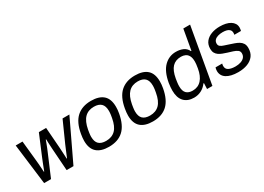

<svg xmlns="http://www.w3.org/2000/svg" viewBox="-14 -1435 2964 2159"><g transform="rotate(-30 1467.5 -355.5)"><path d="M124.5 0 59.1 -526H147.5L174.5 -261.1Q176.5 -245 178.4 -218.1Q180.4 -191.3 182.3 -162.8Q184.2 -134.3 185.7 -111.7H190.1Q198.6 -134.2 209.6 -162.2Q220.5 -190.1 230.9 -216.7Q241.4 -243.4 248.7 -260.6L359.8 -526H454.1L474 -260.6Q475.5 -242.8 476.7 -215.9Q478 -189.1 479.5 -161.4Q481 -133.7 482 -111.7H486.5Q494.8 -132.1 506.2 -159.6Q517.6 -187 529 -214.1Q540.4 -241.2 548.7 -260.6L667.5 -526H756L505.5 0H416.6L396.8 -282.4Q395.8 -299.3 394.4 -323Q392.9 -346.8 391.9 -371.4Q391 -396 390.5 -414.7H385.6Q378.8 -396.6 369.7 -371.9Q360.6 -347.3 351 -323.6Q341.4 -299.9 333.9 -282.5L214 0Z M962.8 12Q859.4 12 805.4 -36.3Q751.3 -84.6 751.3 -185.2Q751.3 -204.7 753.5 -226.2Q755.8 -247.6 759.8 -271Q783.8 -409.9 854.9 -474Q925.9 -538 1041.7 -538Q1146.1 -538 1199.9 -489.7Q1253.8 -441.4 1253.8 -339.3Q1253.8 -320.3 1252 -299.4Q1250.2 -278.5 1245.8 -255Q1220.8 -117 1150.8 -52.5Q1080.9 12 962.8 12ZM967.2 -61.8Q1042.8 -61.8 1088.6 -107.4Q1134.4 -153.1 1151.8 -252.3Q1156.2 -274.9 1158.2 -290.4Q1160.1 -306 1160.9 -317.4Q1161.6 -328.7 1161.6 -338.6Q1161.6 -403.2 1130.3 -433.7Q1099 -464.2 1037.4 -464.2Q962.1 -464.2 916.6 -418Q871.1 -371.8 852.8 -273.7Q848.8 -251.1 846.6 -235.1Q844.4 -219 843.4 -207.9Q842.4 -196.7 842.4 -186.8Q842.4 -121.7 873.7 -91.8Q905 -61.8 967.2 -61.8Z M1532.8 12Q1429.4 12 1375.4 -36.3Q1321.3 -84.6 1321.3 -185.2Q1321.3 -204.7 1323.5 -226.2Q1325.8 -247.6 1329.8 -271Q1353.8 -409.9 1424.9 -474Q1495.9 -538 1611.7 -538Q1716.1 -538 1769.9 -489.7Q1823.8 -441.4 1823.8 -339.3Q1823.8 -320.3 1822 -299.4Q1820.2 -278.5 1815.8 -255Q1790.8 -117 1720.8 -52.5Q1650.9 12 1532.8 12ZM1537.2 -61.8Q1612.8 -61.8 1658.6 -107.4Q1704.4 -153.1 1721.8 -252.3Q1726.2 -274.9 1728.2 -290.4Q1730.1 -306 1730.9 -317.4Q1731.6 -328.7 1731.6 -338.6Q1731.6 -403.2 1700.3 -433.7Q1669 -464.2 1607.4 -464.2Q1532.1 -464.2 1486.6 -418Q1441.1 -371.8 1422.8 -273.7Q1418.8 -251.1 1416.6 -235.1Q1414.4 -219 1413.4 -207.9Q1412.4 -196.7 1412.4 -186.8Q1412.4 -121.7 1443.7 -91.8Q1475 -61.8 1537.2 -61.8Z M2068.5 12Q1985 12 1939.1 -36.9Q1893.2 -85.7 1893.2 -178.8Q1893.2 -200.2 1895 -224Q1896.8 -247.9 1901.2 -274.8Q1925.3 -410.4 1989.9 -474.2Q2054.5 -538 2143.5 -538Q2196 -538 2236.4 -519.8Q2276.8 -501.5 2296.2 -459.9H2302.7L2349.1 -723H2437.1L2309.6 0H2240L2243.2 -74.6H2236.2Q2203.4 -30.8 2160.4 -9.4Q2117.4 12 2068.5 12ZM2092.9 -64.5Q2163.1 -64.5 2207.2 -113Q2251.3 -161.5 2266.6 -251.9Q2272.1 -283.5 2274 -302.2Q2276 -321 2276 -335.8Q2276 -384.1 2261.1 -411.5Q2246.3 -438.9 2221.4 -450.2Q2196.4 -461.5 2166.2 -461.5Q2095.1 -461.5 2053.1 -417.7Q2011.1 -373.8 1994.3 -278.2Q1990.4 -253.6 1987.9 -236.3Q1985.4 -219 1984.6 -206.4Q1983.8 -193.7 1983.8 -182.8Q1983.8 -120.4 2011.9 -92.5Q2040 -64.5 2092.9 -64.5Z M2641.4 12Q2592.4 12 2554.3 2.9Q2516.2 -6.2 2490 -23Q2463.8 -39.9 2450.5 -64.4Q2437.2 -89 2437.2 -119Q2437.2 -130.6 2439.2 -142.3Q2441.2 -153.9 2444.2 -163.2H2530.5Q2528.6 -155 2527.4 -147Q2526.2 -138.9 2526.2 -133.2Q2526.2 -92.7 2559.2 -76.2Q2592.3 -59.6 2646.1 -59.6Q2682.4 -59.6 2712.8 -69.3Q2743.2 -79 2761.8 -99.4Q2780.5 -119.9 2780.5 -152.1Q2780.5 -179.3 2759.9 -194.6Q2739.2 -209.9 2706.9 -220Q2674.6 -230.2 2639.3 -241Q2613.1 -249.5 2587.4 -259Q2561.7 -268.5 2541.3 -282.9Q2520.8 -297.2 2508.7 -318.8Q2496.6 -340.4 2496.6 -372.5Q2496.6 -428.6 2526 -465.1Q2555.4 -501.6 2604.7 -519.8Q2654 -538 2713.6 -538Q2754.2 -538 2788.8 -530.4Q2823.4 -522.8 2848.8 -507.3Q2874.2 -491.8 2888.5 -469Q2902.8 -446.3 2902.8 -416Q2902.8 -403.2 2900.5 -391.8Q2898.2 -380.4 2896.8 -374.8H2810.8Q2812.3 -381.6 2812.8 -387.4Q2813.3 -393.3 2813.3 -398.1Q2813.3 -423.4 2800.1 -438.4Q2786.9 -453.4 2764 -459.9Q2741.1 -466.4 2711.1 -466.4Q2676.1 -466.4 2648.3 -457.9Q2620.4 -449.4 2604.3 -432.1Q2588.2 -414.7 2588.2 -387.8Q2588.2 -363.5 2605.1 -350.4Q2622.1 -337.3 2649.1 -329.1Q2676.1 -320.9 2707.4 -309.9Q2736.8 -300 2765.9 -290.1Q2795 -280.1 2819.6 -265.6Q2844.2 -251 2858.9 -227.8Q2873.5 -204.5 2873.5 -168.6Q2873.5 -107.3 2843.4 -67.5Q2813.2 -27.7 2761.1 -7.8Q2709.1 12 2641.4 12Z"/></g></svg>

Font: Archivo Variable SemiBold
Style: Italic
Weight: 600
Italic angle: -10°
Designer: Hector Gatti
Foundry: Omnibus-Type
Version: Version 2.001